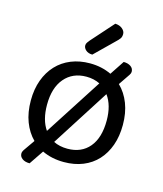

<svg xmlns="http://www.w3.org/2000/svg" viewBox="-112 -772 777 917"><g transform="rotate(15 276.5 -314.0)"><path d="M277 13Q217 13 169 -10L121 61Q98 61 84.5 51Q71 41 71 26Q71 17 77 8L116 -48Q84 -80 66.5 -126Q49 -172 49 -231Q49 -287 65.5 -332Q82 -377 112 -409Q142 -441 184 -458Q226 -475 277 -475Q335 -475 383 -452L430 -523Q451 -523 465 -513.5Q479 -504 479 -487Q479 -480 473 -471L435 -415Q468 -383 486 -336.5Q504 -290 504 -231Q504 -175 488 -130Q472 -85 442.5 -53Q413 -21 371 -4Q329 13 277 13ZM390 -353 208 -68Q238 -53 277 -53Q346 -53 385 -99.5Q424 -146 424 -231Q424 -307 390 -353ZM129 -231Q129 -156 161 -110L344 -394Q314 -409 277 -409Q209 -409 169 -362Q129 -315 129 -231ZM344 -689Q366 -688 379.5 -676.5Q393 -665 393 -651Q393 -637 387 -628.5Q381 -620 367 -607L276 -518Q256 -518 244 -528.5Q232 -539 232 -552Q232 -560 237 -567Q242 -574 247 -580Z"/></g></svg>

Font: Baloo 2 Latin
Style: Regular
Weight: 400
Designer: Sarang Kulkarni and Ek Type
Foundry: Ek Type
Version: Version 1.001